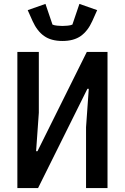

<svg xmlns="http://www.w3.org/2000/svg" viewBox="-20 -964 640 984"><path d="M69 -698H179V-386L165 -189H172L425 -698H531V0H421V-312L435 -509H428L175 0H69ZM147 -856 122 -912 213 -944 249 -838Q258 -834 273 -832.5Q288 -831 300 -831Q312 -831 327 -832.5Q342 -834 351 -838L387 -944L478 -912L453 -856Q430 -805 394 -779.5Q358 -754 300 -754Q242 -754 206 -779.5Q170 -805 147 -856Z"/></svg>

Font: IBM Plaex Mono Medium
Style: Regular
Weight: 500
Designer: Mike Abbink, Paul van der Laan, Pieter van Rosmalen
Foundry: Bold Monday
Version: Version 2.003